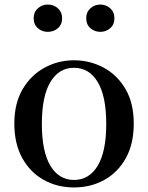

<svg xmlns="http://www.w3.org/2000/svg" viewBox="-20 -808 652 844"><path d="M305 16Q232 16 172.5 -17Q113 -50 78 -113Q43 -176 43 -265Q43 -354 79.5 -416Q116 -478 176 -510.5Q236 -543 305 -543Q375 -543 435 -511Q495 -479 531.5 -417Q568 -355 568 -265Q568 -175 533 -112.5Q498 -50 438.5 -17Q379 16 305 16ZM305 -17Q372 -17 409.5 -79.5Q447 -142 447 -263Q447 -385 409.5 -447.5Q372 -510 305 -510Q239 -510 201.5 -447.5Q164 -385 164 -263Q164 -142 201.5 -79.5Q239 -17 305 -17ZM190 -668Q165 -668 146.5 -684Q128 -700 128 -728Q128 -755 146.5 -771.5Q165 -788 190 -788Q216 -788 234.5 -771.5Q253 -755 253 -728Q253 -700 234.5 -684Q216 -668 190 -668ZM421 -668Q396 -668 377.5 -684Q359 -700 359 -728Q359 -755 377.5 -771.5Q396 -788 421 -788Q446 -788 464.5 -771.5Q483 -755 483 -728Q483 -700 464.5 -684Q446 -668 421 -668Z"/></svg>

Font: Noto Serif KR ExtraLight SemiBold
Style: Regular
Weight: 600
Version: Version 2.002-H1;hotconv 1.1.0;makeotfexe 2.6.0